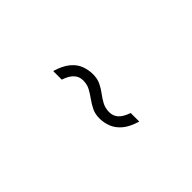

<svg xmlns="http://www.w3.org/2000/svg" viewBox="24 -458 466 466"><g transform="rotate(45 257.0 -225.5)"><path d="M375.5 -255.5Q368 -230.5 356.5 -217Q345 -203.5 330.8 -198Q316.5 -192.5 301.5 -192.5Q286.5 -192.5 275 -198.2Q263.5 -204 253.5 -211.2Q243.5 -218.5 233 -224.2Q222.5 -230 208.5 -230Q195 -230 185.8 -221.2Q176.5 -212.5 170.5 -194.5H141Q148.5 -219.5 160 -233.2Q171.5 -247 185.8 -252.2Q200 -257.5 215 -257.5Q230 -257.5 241.5 -252Q253 -246.5 262.8 -239Q272.5 -231.5 283.2 -225.8Q294 -220 307.5 -220Q321.5 -220 330.8 -228.8Q340 -237.5 346 -255.5Z"/></g></svg>

Font: Newsreader 28pt
Style: Italic
Weight: 400
Italic angle: -17°
Version: Version 1.003